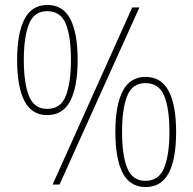

<svg xmlns="http://www.w3.org/2000/svg" viewBox="-20 -744 778 774"><path d="M170 -280Q108 -280 78.5 -337Q49 -394 49 -503Q49 -609 78.5 -666.5Q108 -724 171 -724Q234 -724 263.5 -667Q293 -610 293 -503Q293 -395 263.5 -337.5Q234 -280 170 -280ZM513 -714H542L220 0H192ZM170 -305Q225 -305 245.5 -358Q266 -411 266 -503Q266 -598 245 -648.5Q224 -699 170 -699Q117 -699 96.5 -646.5Q76 -594 76 -503Q76 -408 97 -356.5Q118 -305 170 -305ZM567 10Q504 10 474.5 -47Q445 -104 445 -213Q445 -319 474.5 -376.5Q504 -434 567 -434Q630 -434 660 -377Q690 -320 690 -213Q690 -102 660 -46Q630 10 567 10ZM566 -15Q621 -15 642 -68Q663 -121 663 -213Q663 -308 641.5 -358.5Q620 -409 566 -409Q513 -409 492.5 -356.5Q472 -304 472 -213Q472 -118 493 -66.5Q514 -15 566 -15Z"/></svg>

Font: Noto Serif Sinhala Condensed Thin
Style: Regular
Weight: 100
Width: 3
Designer: Jelle Bosma - Monotype Design Team
Foundry: Monotype Imaging Inc.
Version: Version 2.007; ttfautohint (v1.8.4.7-5d5b)